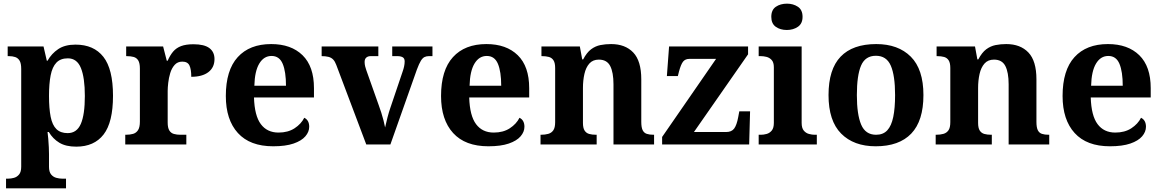

<svg xmlns="http://www.w3.org/2000/svg" viewBox="-20 -790 6355 1050"><path d="M13 240V187H25Q40 187 56.5 182.5Q73 178 84.5 164Q96 150 96 122V-413Q96 -444 87 -458.5Q78 -473 63 -478Q48 -483 29 -483H22V-536H218L236 -458H240Q262 -497 298.5 -521.5Q335 -546 393 -546Q493 -546 545.5 -479Q598 -412 598 -266Q598 -121 546.5 -54.5Q495 12 397 12Q340 12 304.5 -9.5Q269 -31 247 -68H240Q242 -54 244 -30.5Q246 -7 247 15.5Q248 38 248 53V122Q248 150 259.5 164Q271 178 288 182.5Q305 187 319 187H341V240ZM350 -62Q400 -62 422 -112.5Q444 -163 444 -265Q444 -365 422.5 -418Q401 -471 351 -471Q311 -471 288.5 -447.5Q266 -424 257 -378Q248 -332 248 -266Q248 -197 257 -151.5Q266 -106 288.5 -84Q311 -62 350 -62Z M665 0V-53H668Q691 -53 708 -58Q725 -63 735 -78.5Q745 -94 745 -125V-415Q745 -445 736 -459.5Q727 -474 711 -478.5Q695 -483 673 -483H670V-536H872L892 -458H897Q910 -488 927 -508Q944 -528 970.5 -538Q997 -548 1038 -548Q1097 -548 1125 -527Q1153 -506 1153 -467Q1153 -421 1119.5 -395.5Q1086 -370 1026 -370Q1026 -411 1016 -432Q1006 -453 977 -453Q951 -453 935 -435Q919 -417 911 -390.5Q903 -364 900 -337Q897 -310 897 -293V-120Q897 -91 906 -76.5Q915 -62 931 -57.5Q947 -53 967 -53H999V0Z M1474 10Q1347 10 1281 -62.5Q1215 -135 1215 -265Q1215 -406 1280 -477.5Q1345 -549 1463 -549Q1572 -549 1634.5 -488Q1697 -427 1697 -308V-257H1369Q1372 -157 1406.5 -111Q1441 -65 1503 -65Q1555 -65 1591 -88.5Q1627 -112 1644 -146Q1658 -139 1664.5 -126.5Q1671 -114 1671 -97Q1671 -69 1650 -44.5Q1629 -20 1585.5 -5Q1542 10 1474 10ZM1544 -321Q1544 -398 1526 -441Q1508 -484 1465 -484Q1423 -484 1398 -442.5Q1373 -401 1371 -321Z M1819 -435Q1812 -454 1802 -464.5Q1792 -475 1776.5 -479Q1761 -483 1739 -483V-536H2049V-483H2007Q1992 -483 1983 -475Q1974 -467 1974 -451Q1974 -439 1977 -427Q1980 -415 1983 -407L2050 -218Q2058 -197 2065 -174.5Q2072 -152 2077.5 -131Q2083 -110 2086 -93Q2091 -117 2099 -147.5Q2107 -178 2114 -198L2182 -399Q2187 -413 2190 -427Q2193 -441 2193 -454Q2193 -471 2182 -477Q2171 -483 2154 -483H2125V-536H2345V-483H2325Q2312 -483 2301.5 -478Q2291 -473 2281.5 -457.5Q2272 -442 2260 -410L2115 0H1983Z M2651 10Q2524 10 2458 -62.5Q2392 -135 2392 -265Q2392 -406 2457 -477.5Q2522 -549 2640 -549Q2749 -549 2811.5 -488Q2874 -427 2874 -308V-257H2546Q2549 -157 2583.5 -111Q2618 -65 2680 -65Q2732 -65 2768 -88.5Q2804 -112 2821 -146Q2835 -139 2841.5 -126.5Q2848 -114 2848 -97Q2848 -69 2827 -44.5Q2806 -20 2762.5 -5Q2719 10 2651 10ZM2721 -321Q2721 -398 2703 -441Q2685 -484 2642 -484Q2600 -484 2575 -442.5Q2550 -401 2548 -321Z M2936 0V-53H2938Q2961 -53 2978.5 -58Q2996 -63 3006 -77.5Q3016 -92 3016 -122V-418Q3016 -446 3007 -460Q2998 -474 2982 -478.5Q2966 -483 2944 -483H2941V-536H3151L3164 -465H3169Q3189 -503 3212.5 -520.5Q3236 -538 3263.5 -543.5Q3291 -549 3322 -549Q3399 -549 3443 -503Q3487 -457 3487 -356V-124Q3487 -93 3494.5 -78Q3502 -63 3517 -58Q3532 -53 3554 -53H3557V0H3335V-329Q3335 -394 3317 -429Q3299 -464 3255 -464Q3222 -464 3203 -442.5Q3184 -421 3176 -385.5Q3168 -350 3168 -309V-118Q3168 -90 3177 -76Q3186 -62 3202 -57.5Q3218 -53 3240 -53H3243V0Z M3601 0V-41L3896 -468H3750Q3728 -468 3716 -453.5Q3704 -439 3693 -398L3687 -374H3627L3639 -536H4071V-493L3775 -68H3951Q3981 -68 3995 -87Q4009 -106 4017 -149L4023 -181H4082L4077 0Z M4129 0V-53H4141Q4156 -53 4172.5 -57.5Q4189 -62 4200.5 -76Q4212 -90 4212 -118V-422Q4212 -449 4200 -462Q4188 -475 4171.5 -479Q4155 -483 4141 -483H4129V-536H4364V-118Q4364 -90 4375.5 -76Q4387 -62 4404 -57.5Q4421 -53 4435 -53H4447V0ZM4283 -626Q4247 -626 4222.5 -643.5Q4198 -661 4198 -698Q4198 -736 4223 -753Q4248 -770 4284 -770Q4318 -770 4343.5 -753Q4369 -736 4369 -698Q4369 -661 4343.5 -643.5Q4318 -626 4283 -626Z M4769 10Q4649 10 4580 -59.5Q4511 -129 4511 -270Q4511 -411 4577 -480Q4643 -549 4772 -549Q4892 -549 4961 -480Q5030 -411 5030 -270Q5030 -129 4963.5 -59.5Q4897 10 4769 10ZM4771 -53Q4810 -53 4832.5 -77.5Q4855 -102 4865 -150.5Q4875 -199 4875 -270Q4875 -377 4851.5 -431Q4828 -485 4770 -485Q4712 -485 4689 -431.5Q4666 -378 4666 -270Q4666 -164 4689.5 -108.5Q4713 -53 4771 -53Z M5097 0V-53H5099Q5122 -53 5139.5 -58Q5157 -63 5167 -77.5Q5177 -92 5177 -122V-418Q5177 -446 5168 -460Q5159 -474 5143 -478.5Q5127 -483 5105 -483H5102V-536H5312L5325 -465H5330Q5350 -503 5373.5 -520.5Q5397 -538 5424.5 -543.5Q5452 -549 5483 -549Q5560 -549 5604 -503Q5648 -457 5648 -356V-124Q5648 -93 5655.5 -78Q5663 -63 5678 -58Q5693 -53 5715 -53H5718V0H5496V-329Q5496 -394 5478 -429Q5460 -464 5416 -464Q5383 -464 5364 -442.5Q5345 -421 5337 -385.5Q5329 -350 5329 -309V-118Q5329 -90 5338 -76Q5347 -62 5363 -57.5Q5379 -53 5401 -53H5404V0Z M6050 10Q5923 10 5857 -62.5Q5791 -135 5791 -265Q5791 -406 5856 -477.5Q5921 -549 6039 -549Q6148 -549 6210.5 -488Q6273 -427 6273 -308V-257H5945Q5948 -157 5982.5 -111Q6017 -65 6079 -65Q6131 -65 6167 -88.5Q6203 -112 6220 -146Q6234 -139 6240.5 -126.5Q6247 -114 6247 -97Q6247 -69 6226 -44.5Q6205 -20 6161.5 -5Q6118 10 6050 10ZM6120 -321Q6120 -398 6102 -441Q6084 -484 6041 -484Q5999 -484 5974 -442.5Q5949 -401 5947 -321Z"/></svg>

Font: Noto Serif Gujarati
Style: Bold
Weight: 700
Version: Version 2.102